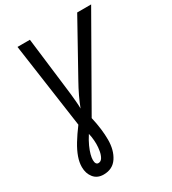

<svg xmlns="http://www.w3.org/2000/svg" viewBox="-224 -833 1070 1192"><g transform="rotate(-30 311.0 -237.0)"><path d="M162 240Q117 240 92 209Q67 178 67 132Q67 99 80 62Q93 25 118.5 -17Q144 -59 180 -107L94 -714H183L228 -345Q232 -318 234.5 -291Q237 -264 239.5 -237.5Q242 -211 242 -187Q255 -222 274.5 -263Q294 -304 316 -343L522 -714H622L272 -101Q283 -53 288 -12Q293 29 293 65Q293 140 260 190Q227 240 162 240ZM169 162Q187 162 197.5 144.5Q208 127 212.5 101.5Q217 76 217 52Q217 40 216 27Q215 14 213 0.5Q211 -13 208 -25Q186 9 173 38Q160 67 154 89.5Q148 112 148 128Q148 145 153.5 153.5Q159 162 169 162Z"/></g></svg>

Font: Noto Sans Display
Style: Italic
Weight: 400
Italic angle: -12°
Designer: Monotype Design Team
Foundry: Monotype Imaging Inc.
Version: Version 2.003